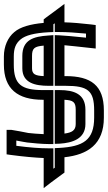

<svg xmlns="http://www.w3.org/2000/svg" viewBox="-22 -779 555 989"><path d="M513 -173V-210C513 -339 447 -387 315 -387H310V-546C339 -543 383 -539 443 -532L471 -529V-557V-628V-650L448 -653C396 -659 349 -663 310 -664V-709V-759L270 -729L213 -687L203 -679V-667V-661C135 -655 82 -640 52 -614C18 -586 -2 -540 -2 -488V-446C-2 -321 69 -265 199 -265H203V-88C175 -89 142 -92 124 -94C120 -95 43 -110 37 -110H12V-85V-6V16L33 19C100 28 157 33 203 35V140V190L242 160L299 118L310 110V98V31C430 18 513 -36 513 -173ZM463 -173C463 -56 405 -24 283 -17L260 -16V8V85L253 90V10V-15H228C184 -15 129 -19 62 -28V-55C84 -51 115 -45 118 -45C143 -42 196 -37 228 -37H253V-62V-290V-315H228H199C87 -315 49 -345 49 -446V-488C49 -530 59 -555 84 -576C109 -597 155 -609 229 -613L253 -614V-638V-654L260 -659V-639V-614H285C322 -614 367 -611 421 -606V-585C354 -592 308 -596 285 -597L260 -598V-572V-362V-337H285H315C430 -337 463 -313 463 -210V-173ZM310 -91V-265C355 -263 368 -253 368 -214V-140C368 -107 348 -96 310 -91ZM286 -39C349 -43 418 -63 418 -140V-214C418 -295 359 -315 285 -315H260V-290V-64V-38L286 -39ZM203 -544V-387C159 -389 143 -397 143 -427V-491C143 -530 155 -540 203 -544ZM226 -596C151 -591 93 -574 93 -491V-427C93 -351 160 -337 228 -337H253V-362V-571V-598L226 -596Z"/></svg>

Font: Gamestation DisplayOutline
Style: Regular
Weight: 400
Designer: Jonas Hecksher
Foundry: Jonas Hecksher, Playtypeª, e-types AS
Version: Version 1.003